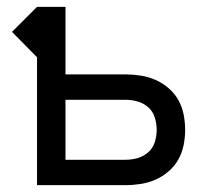

<svg xmlns="http://www.w3.org/2000/svg" viewBox="-20 -540 640 560"><path d="M88 0V-373L15 -447L88 -520H171V-323H346Q368 -323 390.5 -319.5Q413 -316 433.5 -307Q454 -298 471.5 -283Q489 -268 500 -248.5Q511 -229 515.5 -206.5Q520 -184 520 -161Q520 -139 515.5 -116.5Q511 -94 500 -74.5Q489 -55 471.5 -40Q454 -25 433.5 -16Q413 -7 390.5 -3.5Q368 0 346 0ZM346 -74Q364 -74 381.5 -79Q399 -84 412.5 -96Q426 -108 431.5 -125.5Q437 -143 437 -161Q437 -179 431.5 -197Q426 -215 412.5 -227Q399 -239 381.5 -244Q364 -249 346 -249H171V-74Z"/></svg>

Font: Nova Nerd Font
Style: Regular
Weight: 400
Designer: Belleve Invis
Foundry: Belleve Invis
Version: Version 24.1.4; ttfautohint (v1.8.4);Nerd Fonts 3.1.1